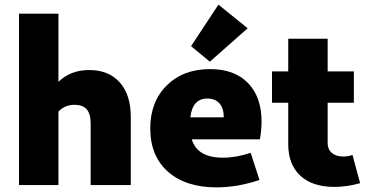

<svg xmlns="http://www.w3.org/2000/svg" viewBox="-20 -798 1586 828"><path d="M62 0V-739H232V-445Q284 -496 365 -496Q449 -496 496.5 -442.5Q544 -389 544 -294V0H371V-265Q371 -307 354 -326.5Q337 -346 300 -346Q260 -346 232 -317V0Z M885 -532 804 -599 922 -778 1048 -676ZM914 10Q781 10 704.5 -57.5Q628 -125 628 -244Q628 -359 699 -429.5Q770 -500 886 -500Q991 -500 1049.5 -440Q1108 -380 1108 -273Q1108 -241 1101 -197H807Q831 -118 941 -118Q999 -118 1061 -139L1099 -22Q1005 10 914 10ZM874 -373Q810 -373 801 -292H945Q945 -331 926.5 -352Q908 -373 874 -373Z M1422 8Q1327 8 1275 -40.5Q1223 -89 1223 -176V-355H1153V-490H1223V-631H1393V-490H1506V-355H1393V-181Q1393 -154 1411 -138.5Q1429 -123 1460 -123Q1482 -123 1500 -130L1533 -8Q1476 8 1422 8Z"/></svg>

Font: Cantarell Extra Bold
Style: Regular
Weight: 800
Designer: Dave Crossland, Nikolaus Waxweiler, Florian Fecher, Jacques Le Bailly, Eben Sorkin, Alexei Vanyashin, Alexios Zavras, Em
Version: Version 0.303